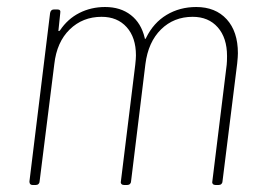

<svg xmlns="http://www.w3.org/2000/svg" viewBox="-20 -528 748 548"><path d="M659 -376Q659 -367 657 -347L615 -10Q615 -6 612 -3Q609 0 604 0H595Q590 0 587.5 -3Q585 -6 586 -10L627 -343Q628 -352 628 -368Q628 -420 601.5 -450Q575 -480 530 -480Q476 -480 439.5 -444Q403 -408 395 -345L354 -10Q354 -6 351 -3Q348 0 343 0H334Q329 0 326.5 -3Q324 -6 325 -10L366 -343Q368 -361 368 -370Q368 -421 341.5 -450.5Q315 -480 270 -480Q216 -480 179 -444Q142 -408 135 -345L93 -10Q93 -6 90 -3Q87 0 82 0H73Q64 0 64 -10L123 -491Q125 -501 134 -501H144Q154 -501 152 -491L147 -443Q146 -440 147.5 -439.5Q149 -439 151 -441Q173 -474 206.5 -491Q240 -508 280 -508Q324 -508 353.5 -485Q383 -462 393 -420Q393 -417 394.5 -417Q396 -417 397 -420Q418 -463 455.5 -485.5Q493 -508 540 -508Q595 -508 627 -473Q659 -438 659 -376Z"/></svg>

Font: Barlow Semi Condensed Thin
Style: Italic
Weight: 250
Width: 4
Italic angle: -7°
Designer: Jeremy Tribby
Foundry: Tribby Type
Version: Version 1.408